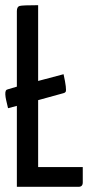

<svg xmlns="http://www.w3.org/2000/svg" viewBox="-22 -720 356 740"><path d="M125 -76H297V-17Q297 0 281 0H43V-312L9 -303Q4 -324 1.5 -335Q-1 -346 -1.5 -356Q-2 -366 0.5 -370.5Q3 -375 9 -376L43 -386V-677Q43 -694 53.5 -697Q64 -700 125 -700V-408L223 -434Q236 -375 231 -366Q228 -362 223 -361L125 -334Z"/></svg>

Font: Yanone Kaffeesatz
Style: Regular
Weight: 400
Designer: Yanone (Cyrillic: Daniel Pouzeot)
Foundry: Yanone
Version: Version 1.003;PS 001.003;hotconv 1.0.88;makeotf.lib2.5.64775